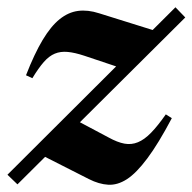

<svg xmlns="http://www.w3.org/2000/svg" viewBox="-38 -497 529 528"><path d="M-17.5 -16.5 444.5 -477 471.5 -449 10 10ZM51 -282 33.5 -290Q56.5 -349 79.2 -387Q102 -425 126 -444.2Q150 -463.5 176.8 -467Q203.5 -470.5 234.5 -460.5L401 -408.5L305 -306.5L194.5 -343.5Q167.5 -352.5 148 -354.2Q128.5 -356 112.8 -349.5Q97 -343 82.5 -326.5Q68 -310 51 -282ZM206.5 -4.5 68.5 -74.5 164.5 -170 260.5 -119Q285 -105.5 304.2 -102Q323.5 -98.5 341.2 -105.8Q359 -113 377.5 -132Q396 -151 418 -182.5L434.5 -172Q397.5 -102 367.2 -61.5Q337 -21 311 -4.2Q285 12.5 259.5 11Q234 9.5 206.5 -4.5Z"/></svg>

Font: Newsreader 36pt
Style: Bold Italic
Weight: 700
Italic angle: -17°
Designer: Hugues Gentile
Foundry: Production Type
Version: Version 1.003